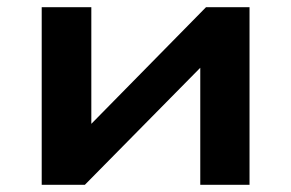

<svg xmlns="http://www.w3.org/2000/svg" viewBox="-20 -514 810 534"><path d="M96 0V-494H234V-135H200L553 -494H674V0H537V-360H571L216 0Z"/></svg>

Font: Nunito Sans 10pt Expanded
Style: Bold
Weight: 700
Width: 7
Designer: Vernon Adams
Foundry: Vernon Adams
Version: Version 3.101;gftools[0.9.27]